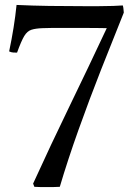

<svg xmlns="http://www.w3.org/2000/svg" viewBox="-20 -640 543 777"><path d="M119 116 114 103Q186 -55 261.5 -210.5Q337 -366 412 -526Q411 -526 385.5 -526.5Q360 -527 318.5 -527Q277 -527 228 -527Q212 -527 193 -527Q174 -527 152 -526Q124 -525 107 -519.5Q90 -514 78 -494Q66 -474 49 -427Q42 -427 33.5 -427.5Q25 -428 17 -432Q38 -531 47 -620Q112 -617 178.5 -616Q245 -615 320 -615Q348 -615 380 -615Q412 -615 438.5 -616Q465 -617 477 -618Q479 -611 479.5 -605Q480 -599 481 -589Q437 -480 389 -358Q341 -236 297.5 -114Q254 8 222 116Q211 117 195.5 117Q180 117 167 117Q155 117 143.5 117Q132 117 119 116Z"/></svg>

Font: Tiro Devanagari Hindi
Style: Regular
Weight: 400
Designer: Devanagari: John Hudson & Fiona Ross. Latin: John Hudson.
Foundry: Tiro Typeworks Ltd.
Version: Version 1.52